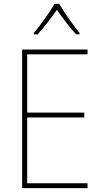

<svg xmlns="http://www.w3.org/2000/svg" viewBox="-20 -969 528 989"><path d="M285 -949H261C237 -907 186 -836 154 -799V-792H174C207 -828 246 -880 273 -918C301 -879 338 -828 372 -792H390V-799C362 -832 310 -906 285 -949ZM431 0V-25H120V-364H414V-389H120V-689H431V-714H94V0Z"/></svg>

Font: Noto Sans Gurmukhi SemiCondensed Thin
Style: Regular
Weight: 100
Width: 4
Designer: Jelle Bosma - Monotype Design Team
Foundry: Monotype Imaging Inc.
Version: Version 2.004